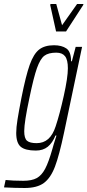

<svg xmlns="http://www.w3.org/2000/svg" viewBox="-68 -744 437 959"><path d="M-48 192 -40 155Q-4 159 48 159Q91 159 115.5 145.5Q140 132 157.5 99Q175 66 194 -1Q197 -14 214 -67H209Q194 -30 170.5 -11Q147 8 111 8Q58 8 35.5 -11Q13 -30 13 -80Q13 -107 19.5 -147.5Q26 -188 39 -255Q61 -366 80.5 -420.5Q100 -475 127.5 -496.5Q155 -518 202 -518Q240 -518 263.5 -502Q287 -486 287 -438H291L310 -510H342L252 -82Q228 32 206.5 88.5Q185 145 151 170Q117 195 55 195Q9 195 -48 192ZM210 -113Q230 -173 250.5 -265Q271 -357 271 -403Q271 -445 257 -463Q243 -481 213 -481Q174 -481 153.5 -465.5Q133 -450 116.5 -403.5Q100 -357 79 -255Q53 -134 53 -89Q53 -53 67 -41Q81 -29 115 -29Q149 -29 172.5 -49.5Q196 -70 210 -113ZM212 -587 183 -718 184 -724H213L242 -618L317 -724H349L347 -718L262 -587Z"/></svg>

Font: Saira Ultra Condensed ExLight
Style: Italic
Weight: 200
Width: 1
Italic angle: -12°
Designer: Hector Gatti with collaboration of the Omnibus-Type team
Foundry: Omnibus-Type
Version: Version 1.001; ttfautohint (v1.8)